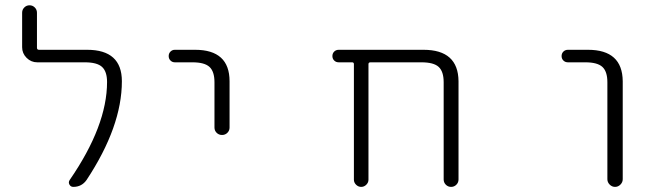

<svg xmlns="http://www.w3.org/2000/svg" viewBox="-20 -735 2540 733"><path d="M312.5 -544.9Q445.3 -544.9 445.3 -424.8Q445.3 -252 310.5 -47.9Q292 -21.5 259.8 -21.5Q250 -21.5 245.1 -30.3Q240.2 -39.1 246.1 -47.9Q388.7 -254.9 388.7 -421.9Q388.7 -461.9 369.6 -479.5Q350.6 -497.1 303.7 -497.1H122.1Q98.6 -497.1 81.5 -514.2Q64.5 -531.2 64.5 -554.7V-686.5Q64.5 -698.2 72.8 -706.5Q81.1 -714.8 92.8 -714.8Q104.5 -714.8 112.8 -706.5Q121.1 -698.2 121.1 -686.5V-552.7Q121.1 -544.9 128.9 -544.9Z M647.5 -497.1Q637.7 -497.1 630.9 -503.9Q624 -510.7 624 -521Q624 -531.2 630.9 -538.1Q637.7 -544.9 647.5 -544.9H724.6Q856.4 -544.9 856.4 -424.8V-248Q856.4 -236.3 848.1 -228Q839.8 -219.7 827.6 -219.7Q815.4 -219.7 807.1 -228Q798.8 -236.3 798.8 -248V-420.9Q798.8 -461.9 779.8 -479.5Q760.7 -497.1 714.8 -497.1Z M1673.8 -420.9Q1673.8 -461.9 1654.8 -479.5Q1635.7 -497.1 1588.9 -497.1H1394.5Q1386.7 -497.1 1386.7 -490.2V-48.8Q1386.7 -38.1 1378.4 -29.8Q1370.1 -21.5 1358.9 -21.5Q1347.7 -21.5 1339.4 -29.8Q1331.1 -38.1 1331.1 -48.8V-490.2Q1331.1 -497.1 1324.2 -497.1H1273.4Q1262.7 -497.1 1255.9 -503.9Q1249 -510.7 1249 -521Q1249 -531.2 1255.9 -538.1Q1262.7 -544.9 1273.4 -544.9H1596.7Q1729.5 -544.9 1730.5 -424.8V-49.8Q1730.5 -38.1 1722.2 -29.8Q1713.9 -21.5 1702.1 -21.5Q1690.4 -21.5 1682.1 -29.8Q1673.8 -38.1 1673.8 -49.8Z M2148.4 -497.1Q2137.7 -497.1 2130.9 -503.9Q2124 -510.7 2124 -521Q2124 -531.2 2130.9 -538.1Q2137.7 -544.9 2148.4 -544.9H2224.6Q2356.4 -544.9 2357.4 -424.8V-50.8Q2357.4 -39.1 2348.6 -30.3Q2339.8 -21.5 2328.1 -21.5Q2316.4 -21.5 2307.6 -30.3Q2298.8 -39.1 2298.8 -50.8V-420.9Q2298.8 -461.9 2279.8 -479.5Q2260.7 -497.1 2214.8 -497.1Z"/></svg>

Font: Rounded Mgen+ 1m light
Style: Regular
Weight: 200
Designer: [Source Han Sans]
Ryoko NISHIZUKA  (kana & ideographs); Paul D. Hunt (Latin, Greek & Cyrillic); Wenlong ZHANG  (bopomofo
Version: Version 1.059.20150602